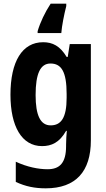

<svg xmlns="http://www.w3.org/2000/svg" viewBox="-20 -786 580 1046"><path d="M341 -753V-766H256C225 -719 199 -664 185 -616V-606H314C317 -645 329 -706 341 -753ZM215 -556C101 -556 37 -451 37 -270C37 -97 99 10 209 10C260 10 304 -9 340 -73H344C342 -51 340 -23 340 2V10C340 102 305 136 239 136C190 136 128 124 66 95V205C119 230 170 240 229 240C394 240 475 147 475 -21V-546H360L349 -476H343C307 -536 266 -556 215 -556ZM255 -440C314 -440 343 -396 343 -274V-253C343 -143 312 -103 256 -103C200 -103 174 -158 174 -268C174 -385 200 -440 255 -440Z"/></svg>

Font: Noto Sans Gujarati UI Condensed
Style: Bold
Weight: 700
Width: 3
Designer: Jelle Bosma - Monotype Design Team, Universal Thirst
Foundry: Monotype Imaging Inc.
Version: Version 2.106